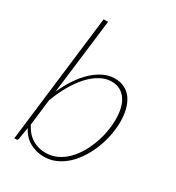

<svg xmlns="http://www.w3.org/2000/svg" viewBox="-175 -829 860 940"><g transform="rotate(30 254.5 -358.5)"><path d="M46.5 0 134 -723H159L107 -298.5Q127 -343.5 151.8 -380.5Q176.5 -417.5 205 -444Q233.5 -470.5 264.2 -485.2Q295 -500 327 -500Q359.5 -500 383.8 -487.5Q408 -475 424 -452.2Q440 -429.5 448 -398Q456 -366.5 456 -329Q456 -292 448.5 -253Q441 -214 426.5 -176.8Q412 -139.5 391 -106.2Q370 -73 343.2 -48Q316.5 -23 284.5 -8.5Q252.5 6 215.5 6Q173 6 136.2 -14.2Q99.5 -34.5 78.5 -76.5L67.5 -10.5Q66.5 -5.5 65 -2.8Q63.5 0 58 0ZM321 -479Q290 -479 259 -462.5Q228 -446 199.5 -415.8Q171 -385.5 145.8 -342.2Q120.5 -299 100.5 -245.5L83 -98.5Q94.5 -75.5 109 -59.5Q123.5 -43.5 140.5 -33.5Q157.5 -23.5 176 -19Q194.5 -14.5 214 -14.5Q248 -14.5 277.2 -28.2Q306.5 -42 330.8 -65.8Q355 -89.5 373.5 -120.8Q392 -152 404.8 -186.8Q417.5 -221.5 424 -257.8Q430.5 -294 430.5 -327.5Q430.5 -362.5 423.5 -390.5Q416.5 -418.5 402.5 -438.2Q388.5 -458 368.2 -468.5Q348 -479 321 -479Z"/></g></svg>

Font: Lato Thin
Style: Italic
Weight: 200
Italic angle: -7°
Designer: Lukasz Dziedzic
Foundry: tyPoland Lukasz Dziedzic
Version: Version 2.007; 2014-02-27